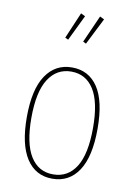

<svg xmlns="http://www.w3.org/2000/svg" viewBox="-89 -848 638 915"><g transform="rotate(10 230.0 -390.5)"><path d="M319.8 -791 340.8 -780.8 275.9 -651.9 261.2 -659.2ZM228 -790 249 -779.8 189 -655.8 173.8 -663.1ZM231 -528.8Q312 -528.8 356.4 -462.4Q400.9 -396 400.9 -262.2Q400.9 -127 355.7 -58.6Q310.5 9.8 229 9.8Q147.9 9.8 103.5 -58.3Q59.1 -126.5 59.1 -258.8Q59.1 -392.6 104.7 -460.7Q150.4 -528.8 231 -528.8ZM231 -508.8Q160.6 -508.8 120.8 -446.8Q81.1 -384.8 81.1 -258.8Q81.1 -134.8 119.6 -73Q158.2 -11.2 229 -11.2Q300.8 -11.2 339.8 -73.2Q378.9 -135.3 378.9 -262.2Q378.9 -386.7 340.3 -447.8Q301.8 -508.8 231 -508.8Z"/></g></svg>

Font: Fira Sans Compressed Thin
Style: Regular
Weight: 100
Width: 1
Designer: Carrois Corporate & Edenspiekermann AG
Foundry: Carrois Corporate GbR & Edenspiekermann AG
Version: Version 4.203;PS 004.203;hotconv 1.0.88;makeotf.lib2.5.64775